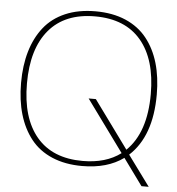

<svg xmlns="http://www.w3.org/2000/svg" viewBox="-55 -774 832 905"><g transform="rotate(5 361.0 -321.0)"><path d="M682.1 80.1H647.9L556.2 -45.9Q479.5 9.8 360.8 9.8Q279.8 9.8 218 -16.6Q156.2 -43 117.7 -91.8Q79.1 -140.6 59.6 -207Q40 -273.4 40 -356Q40 -438.5 59.6 -504.9Q79.1 -571.3 117.7 -620.1Q156.2 -668.9 218 -695.6Q279.8 -722.2 360.8 -722.2Q441.9 -722.2 503.7 -695.6Q565.4 -668.9 604.2 -620.1Q643.1 -571.3 662.6 -504.9Q682.1 -438.5 682.1 -356Q682.1 -159.2 577.1 -63ZM360.8 -14.2Q470.7 -14.2 541 -66.9L363.8 -310.1H397.9L562 -85Q653.8 -173.8 653.8 -356Q653.8 -520 578.6 -609.1Q503.4 -698.2 360.8 -698.2Q218.3 -698.2 143.1 -609.1Q67.9 -520 67.9 -356Q67.9 -191.9 143.1 -103Q218.3 -14.2 360.8 -14.2Z"/></g></svg>

Font: Creato Display Thin
Style: Regular
Weight: 265
Version: Version 1.000